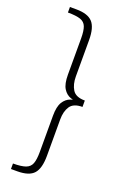

<svg xmlns="http://www.w3.org/2000/svg" viewBox="-177 -897 683 1048"><g transform="rotate(20 165.0 -372.5)"><path d="M73 98Q141 98 168.5 67Q196 36 196 -37V-248Q196 -295 215.5 -324.5Q235 -354 287 -354V-391Q234 -391 215 -421.5Q196 -452 196 -498V-709Q196 -782 168 -812.5Q140 -843 73 -843H36V-811Q84 -811 109 -802.5Q134 -794 143 -770.5Q152 -747 152 -703V-492Q152 -439 168.5 -412.5Q185 -386 211 -377Q237 -368 265 -368V-378Q237 -378 211 -369Q185 -360 168.5 -333.5Q152 -307 152 -254V-43Q152 1 143 24.5Q134 48 109 57Q84 66 36 66V98Z"/></g></svg>

Font: Bitter Thin Light
Style: Regular
Weight: 300
Version: Version 2.002